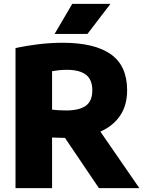

<svg xmlns="http://www.w3.org/2000/svg" viewBox="-20 -970 742 990"><path d="M60 0V-722Q113 -734 177 -741.8Q241 -749.5 303.5 -749.5Q468 -749.5 551.8 -690Q635.5 -630.5 635.5 -505Q635.5 -427 599.2 -373.5Q563 -320 497.5 -291.5L698.5 0H490L315 -259Q297 -259 281.2 -259.8Q265.5 -260.5 248.5 -261V0ZM322 -400.5Q388.5 -400.5 422.2 -424.5Q456 -448.5 456 -504.5Q456 -559.5 423 -584.8Q390 -610 325 -610Q303.5 -610 284.5 -608Q265.5 -606 248.5 -603V-404.5Q267 -402.5 284.5 -401.5Q302 -400.5 322 -400.5ZM261.5 -795 352.5 -950H549.5L431 -795Z"/></svg>

Font: Encode Sans XBd
Style: Regular
Weight: 800
Designer: Multiple Designers
Foundry: Impallari Type
Version: Version 3.002; ttfautohint (v1.8.3) -l 8 -r 50 -G 200 -x 14 